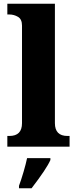

<svg xmlns="http://www.w3.org/2000/svg" viewBox="-20 -780 409 1021"><path d="M19 -57H30Q97 -57 97 -125V-644Q97 -678 75.5 -690.5Q54 -703 30 -703H19V-760H272V-125Q272 -57 339 -57H350V0H19ZM81 208Q93 176 105.5 133Q118 90 124 61H248V71Q228 117 148 221H81Z"/></svg>

Font: Noto Serif ExtraBold
Style: Regular
Weight: 800
Designer: Monotype Design Team
Foundry: Monotype Imaging Inc.
Version: Version 1.001